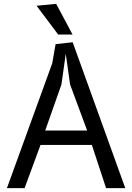

<svg xmlns="http://www.w3.org/2000/svg" viewBox="-20 -980 690 1000"><path d="M16 0 252 -650 269.5 -750 358.5 -760 632.5 0H532.5L458.5 -225H191L108 0ZM322.5 -700 300 -540 215.5 -300H434L345 -540ZM358 -800H283L170.5 -950L272.5 -960Z"/></svg>

Font: B612 Mono
Style: Regular
Weight: 400
Version: Version 1.005